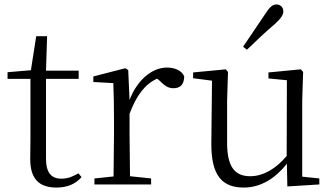

<svg xmlns="http://www.w3.org/2000/svg" viewBox="-20 -830 1503 864"><path d="M234 14C283 14 320 -2 347 -33L333 -50C306 -35 286 -26 256 -26C211 -26 187 -53 187 -116V-475H334V-512H187L192 -667H143L119 -514L14 -505V-475H117V-201C117 -165 116 -146 116 -115C116 -28 153 14 234 14Z M563 -318C594 -401 633 -452 687 -476L697 -468C720 -445 736 -433 760 -433C794 -433 808 -452 809 -486C799 -511 769 -526 731 -526C663 -526 596 -468 563 -380L557 -515L544 -523L400 -486V-461L490 -456C492 -406 493 -354 493 -285V-227L491 -36L405 -27V0H660V-27L565 -37L563 -227Z M1074 -620 1091 -606C1134 -647 1175 -687 1217 -722C1245 -748 1255 -763 1255 -779C1255 -799 1240 -810 1224 -810C1207 -810 1194 -799 1174 -768C1142 -719 1107 -670 1074 -620ZM1273 9 1417 0V-27L1340 -35V-379L1344 -506L1334 -518L1188 -504V-477L1271 -469L1270 -128C1222 -71 1165 -37 1106 -37C1039 -37 1002 -76 1002 -187V-379L1006 -506L996 -518L849 -504V-478L934 -467L931 -185C930 -37 982 14 1077 14C1155 14 1220 -29 1271 -93Z"/></svg>

Font: Noto Serif CJK TC Light
Style: Regular
Weight: 300
Designer: Ryoko NISHIZUKA 西塚涼子 (kana & ideographs); Frank Grießhammer (Latin, Greek & Cyrillic); Wenlong ZHANG 张文龙 (bopomofo); San
Foundry: Adobe
Version: Version 2.001;hotconv 1.1.0;makeotfexe 2.6.0